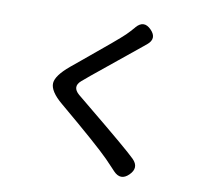

<svg xmlns="http://www.w3.org/2000/svg" viewBox="-89 -894 1177 1048"><g transform="rotate(10 500.0 -369.5)"><path d="M690 31Q647 73 605 29L590 13Q570 -9 549 -30Q486 -94 261 -283Q190 -342 193 -388Q196 -430 269 -491L326 -538Q505 -685 540 -719Q561 -740 579 -761L583 -766Q623 -812 666 -768Q709 -724 661 -685L387 -462Q364 -443 342 -424Q321 -406 321.5 -387Q322 -368 344 -349Q366 -330 389 -312L412 -293Q649 -99 692 -56Q735 -13 690 31Z"/></g></svg>

Font: Resource Han Rounded JP Medium
Style: Regular
Weight: 500
Designer: Cyano Hao (round all glyphs); Ryoko NISHIZUKA 西塚涼子 (kana, bopomofo & ideographs); Paul D. Hunt (Latin, Greek & Cyrillic)
Foundry: Cyano Hao
Version: 0.990